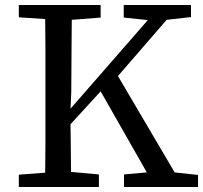

<svg xmlns="http://www.w3.org/2000/svg" viewBox="-20 -745 809 765"><path d="M374 0H55V-49L160 -57Q161 -115 161 -173V-553Q161 -611 160 -669L55 -676V-686V-725H381V-685V-675L266 -666Q265 -608 265 -548Q264 -464 264 -379L261 -312L569 -665L473 -675V-685V-725H741V-677L644 -666L450 -442L676 -58L769 -48V0H474V-50L565 -58L381 -381L261 -250Q262 -213 262 -164.5Q262 -116 263 -60L374 -50Z"/></svg>

Font: Early Summer Mincho Screen
Style: Regular
Weight: 400
Designer: GuiWonder
Version: Version 1.002